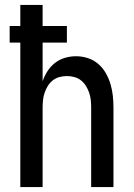

<svg xmlns="http://www.w3.org/2000/svg" viewBox="-20 -755 540 775"><path d="M62 0V-583H19V-650H62V-735H152V-650H250V-583H152V-427Q159 -448 171.5 -467.5Q184 -487 202 -501Q220 -515 242 -521.5Q264 -528 287 -528Q311 -528 334.5 -520.5Q358 -513 376.5 -497Q395 -481 407 -460Q419 -439 426 -415.5Q433 -392 435.5 -368Q438 -344 438 -320V0H348V-320Q348 -335 346.5 -350.5Q345 -366 340 -380.5Q335 -395 327 -408Q319 -421 307 -430.5Q295 -440 280 -444Q265 -448 250 -448Q235 -448 220 -444Q205 -440 193 -430.5Q181 -421 173 -408Q165 -395 160 -380.5Q155 -366 153.5 -350.5Q152 -335 152 -320V0Z"/></svg>

Font: Iosevka Term Curly Medium
Style: Regular
Weight: 500
Designer: Belleve Invis
Foundry: Belleve Invis
Version: Version 32.3.0